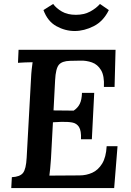

<svg xmlns="http://www.w3.org/2000/svg" viewBox="-20 -952 662 972"><path d="M565 -700 560 -512H506Q509 -568 491.5 -597Q474 -626 445.5 -636Q417 -646 387 -645L334 -644Q294 -643 278 -624Q262 -605 259 -546L251 -393L353 -392Q374 -406 384 -426.5Q394 -447 395 -482H457L445 -247H390Q392 -290 380 -309Q368 -328 345 -332Q322 -336 289 -335L248 -333L238 -148Q236 -121 234 -98.5Q232 -76 230 -63L383 -64Q417 -64 447 -77.5Q477 -91 497 -123.5Q517 -156 520 -212H575L558 0H37L40 -55Q81 -57 96.5 -76.5Q112 -96 115 -154L137 -553Q138 -578 140.5 -601Q143 -624 145 -637Q129 -637 106.5 -636Q84 -635 71 -634L74 -700ZM358 -795Q310 -795 265.5 -819.5Q221 -844 200 -901L249 -932Q265 -910 293.5 -893.5Q322 -877 364 -877Q406 -877 436.5 -893.5Q467 -910 486 -932L531 -901Q503 -844 454.5 -819.5Q406 -795 358 -795Z"/></svg>

Font: Lora SemiBold
Style: Italic
Weight: 600
Italic angle: -3°
Designer: Olga Karpushina, Alexei Vanyashin (Cyrillic)
Foundry: Cyreal
Version: Version 3.011; ttfautohint (v1.8.4.7-5d5b)